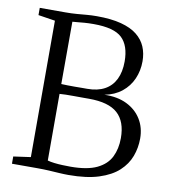

<svg xmlns="http://www.w3.org/2000/svg" viewBox="-84 -823 798 901"><g transform="rotate(10 315.0 -372.5)"><path d="M114.5 -46V-696L34 -708.5V-743H155.5Q185.5 -743 210 -745Q234.5 -747 257.2 -749Q280 -751 305 -751Q373.5 -751 421 -738.5Q468.5 -726 497.2 -703Q526 -680 539.2 -648.8Q552.5 -617.5 552.5 -579.5Q552.5 -534.5 535.5 -495.8Q518.5 -457 485.2 -430.2Q452 -403.5 403.5 -394Q465.5 -396 510.5 -374Q555.5 -352 580 -312.2Q604.5 -272.5 604.5 -220.5Q604.5 -176.5 589.5 -136Q574.5 -95.5 540 -63.5Q505.5 -31.5 447.2 -12.8Q389 6 302.5 6Q281.5 6 258.5 4.5Q235.5 3 209.5 1.5Q183.5 0 151.5 0H32.5V-34.5ZM195.5 -408.5Q207.5 -408 224.5 -407.5Q241.5 -407 259.5 -407.2Q277.5 -407.5 293.5 -407.5Q309.5 -407.5 319 -407.5Q368.5 -407.5 402 -425.8Q435.5 -444 452.8 -479.2Q470 -514.5 470 -564Q470 -639.5 432 -675.8Q394 -712 296.5 -712Q271.5 -712 252.8 -710.5Q234 -709 220 -707.5Q206 -706 196 -705.5ZM195.5 -44Q209 -40 228 -37.8Q247 -35.5 267.2 -34.8Q287.5 -34 305 -34Q385 -34 430.8 -56Q476.5 -78 495.8 -117Q515 -156 515 -207Q515 -286 472.2 -324.5Q429.5 -363 336 -363Q322 -363 303 -363Q284 -363 263.5 -363.2Q243 -363.5 225.2 -363Q207.5 -362.5 195.5 -361.5Z"/></g></svg>

Font: Merriweather 60pt Light
Style: Regular
Weight: 300
Version: Version 2.100